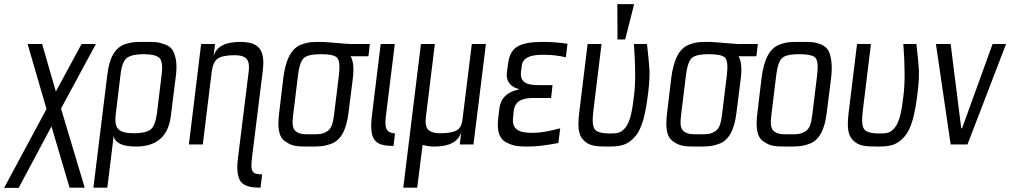

<svg xmlns="http://www.w3.org/2000/svg" viewBox="-58 -696 4867 925"><path d="M166 -171 -38 209H32L190 -87L277 208H350L236 -173L404 -484H335L211 -255L145 -484H75Z M490 -44C490 -29 499 -16 516 -6C534 5 561 10 597 10C697 10 753 -39 765 -137L790 -336C793 -365 793 -390 789 -411C780 -452 768 -471 734 -483C700 -495 685 -494 640 -494C596 -494 581 -495 544 -483C495 -466 469 -417 459 -336L392 208H459L476 71C479 50 487 -23 490 -44ZM698 -149C692 -108 682 -82 666 -71C650 -60 624 -54 587 -54C551 -54 526 -60 513 -73C499 -86 495 -111 500 -149L523 -339C528 -380 538 -406 555 -418C571 -429 597 -435 634 -435C671 -435 696 -429 709 -418C722 -406 726 -380 721 -339Z M1156 64 1208 -355C1221 -461 1185 -494 1099 -494C1026 -494 984 -471 971 -425L978 -484H911L852 0H919L962 -350C966 -381 975 -402 990 -413C1005 -424 1032 -430 1072 -430C1089 -430 1102 -428 1113 -424C1138 -414 1145 -391 1140 -350L1088 69C1082 117 1086 152 1099 175C1113 197 1143 208 1190 208H1197L1205 144C1155 144 1148 130 1156 64Z M1496 -494C1449 -494 1430 -495 1393 -481C1343 -462 1318 -405 1307 -321L1287 -153C1278 -82 1284 -35 1317 -14C1351 10 1377 10 1434 10C1480 10 1501 10 1537 -3C1586 -21 1611 -72 1621 -153L1642 -319C1648 -368 1644 -403 1631 -425H1717L1724 -484H1629C1616 -484 1509 -494 1496 -494ZM1551 -140C1546 -100 1538 -74 1516 -62C1492 -48 1477 -49 1441 -49C1406 -49 1390 -48 1369 -62C1351 -74 1349 -100 1354 -140L1378 -336C1384 -381 1394 -408 1409 -419C1424 -430 1450 -435 1489 -435C1527 -435 1553 -430 1565 -419C1577 -408 1580 -381 1575 -336Z M1801 -136 1844 -484H1776L1734 -141C1730 -108 1729 -82 1732 -62C1740 -3 1779 7 1838 7L1845 -53C1803 -57 1794 -76 1801 -136Z M2223 0 2283 -484H2215L2170 -119C2167 -94 2158 -77 2142 -68C2127 -59 2100 -54 2063 -54C2046 -54 2032 -56 2021 -61C1996 -70 1989 -93 1994 -134L2037 -484H1970L1885 208H1952L1978 2C1994 7 2013 10 2035 10C2107 10 2150 -13 2164 -59L2157 0Z M2414 -131 2417 -162C2424 -220 2475 -224 2518 -224H2597L2604 -286H2538C2494 -286 2445 -291 2452 -350L2456 -380C2460 -415 2493 -432 2553 -432H2565C2600 -432 2635 -428 2668 -420L2676 -485C2639 -491 2601 -494 2561 -494C2525 -494 2497 -492 2476 -487C2429 -477 2397 -454 2389 -385L2384 -346C2378 -298 2411 -274 2442 -267V-265C2386 -254 2354 -223 2348 -174L2342 -124C2335 -63 2349 -26 2381 -10C2416 8 2439 10 2489 10C2527 10 2575 4 2632 -7L2641 -78C2586 -63 2543 -56 2512 -56C2459 -56 2405 -61 2414 -131Z M2872 10C2931 10 2962 4 2997 -33C3038 -75 3053 -154 3065 -252C3070 -292 3072 -328 3071 -359C3069 -390 3065 -432 3059 -484H2996C3004 -377 3004 -296 2997 -239C2989 -171 2980 -110 2954 -80C2932 -55 2918 -53 2881 -53C2841 -53 2816 -60 2807 -74C2797 -87 2795 -118 2801 -165L2840 -484H2773L2734 -166C2725 -95 2725 -50 2752 -22C2780 8 2814 10 2872 10ZM2954 -506 2997 -676H2916L2917 -506Z M3365 -494C3318 -494 3299 -495 3262 -481C3212 -462 3187 -405 3176 -321L3156 -153C3147 -82 3153 -35 3186 -14C3220 10 3246 10 3303 10C3349 10 3370 10 3406 -3C3455 -21 3480 -72 3490 -153L3511 -319C3517 -368 3513 -403 3500 -425H3586L3593 -484H3498C3485 -484 3378 -494 3365 -494ZM3420 -140C3415 -100 3407 -74 3385 -62C3361 -48 3346 -49 3310 -49C3275 -49 3259 -48 3238 -62C3220 -74 3218 -100 3223 -140L3247 -336C3253 -381 3263 -408 3278 -419C3293 -430 3319 -435 3358 -435C3396 -435 3422 -430 3434 -419C3446 -408 3449 -381 3444 -336Z M3946 -321C3950 -353 3950 -380 3947 -402C3941 -445 3931 -467 3899 -481C3866 -495 3847 -494 3800 -494C3753 -494 3734 -495 3697 -481C3647 -462 3622 -405 3611 -321L3591 -153C3582 -82 3588 -35 3621 -14C3655 10 3681 10 3738 10C3784 10 3805 10 3841 -3C3890 -21 3915 -72 3925 -153ZM3855 -140C3850 -100 3842 -74 3820 -62C3796 -48 3781 -49 3745 -49C3710 -49 3694 -48 3673 -62C3655 -74 3653 -100 3658 -140L3682 -336C3688 -381 3698 -408 3713 -419C3728 -430 3754 -435 3793 -435C3831 -435 3857 -430 3869 -419C3881 -408 3884 -381 3879 -336Z M4170 10C4229 10 4260 4 4295 -33C4336 -75 4351 -154 4363 -252C4368 -292 4370 -328 4369 -359C4367 -390 4363 -432 4357 -484H4294C4302 -377 4302 -296 4295 -239C4287 -171 4278 -110 4252 -80C4230 -55 4216 -53 4179 -53C4139 -53 4114 -60 4105 -74C4095 -87 4093 -118 4099 -165L4138 -484H4071L4032 -166C4023 -95 4023 -50 4050 -22C4078 8 4112 10 4170 10Z M4789 -484H4724L4577 -78H4573L4522 -484H4451L4522 0H4603Z"/></svg>

Font: Gamestation Condensed
Style: Italic
Weight: 400
Width: 3
Designer: Jonas Hecksher
Foundry: Jonas Hecksher, Playtypeª, e-types AS
Version: Version 1.003